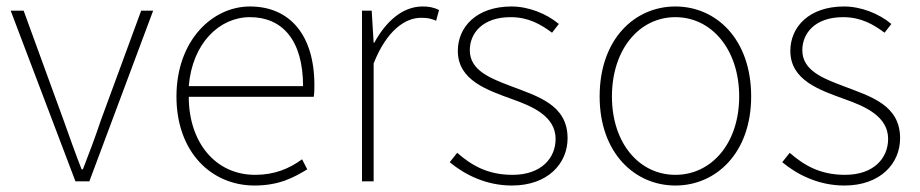

<svg xmlns="http://www.w3.org/2000/svg" viewBox="-20 -560 2840 593"><path d="M213 0H256L453 -527H416L291 -187C274 -136 254 -83 236 -37H232C214 -83 195 -136 177 -187L53 -527H13Z M766 13C844 13 889 -13 929 -37L913 -68C873 -39 828 -20 768 -20C644 -20 563 -122 563 -261H949C951 -274 951 -286 951 -297C951 -453 874 -540 752 -540C635 -540 525 -434 525 -262C525 -90 633 13 766 13ZM563 -294C574 -427 658 -507 752 -507C851 -507 916 -437 916 -294Z M1098 0H1134V-364C1175 -468 1233 -505 1280 -505C1301 -505 1310 -503 1327 -496L1336 -529C1318 -538 1303 -540 1285 -540C1222 -540 1171 -492 1136 -428H1134L1128 -527H1098Z M1561 13C1672 13 1733 -55 1733 -133C1733 -236 1642 -262 1558 -294C1495 -318 1431 -342 1431 -405C1431 -457 1470 -507 1557 -507C1612 -507 1650 -485 1685 -459L1706 -486C1668 -518 1612 -540 1560 -540C1451 -540 1394 -476 1394 -403C1394 -312 1484 -282 1564 -253C1626 -231 1696 -200 1696 -131C1696 -71 1651 -20 1563 -20C1485 -20 1436 -50 1392 -88L1369 -59C1416 -20 1482 13 1561 13Z M2066 13C2192 13 2300 -88 2300 -262C2300 -439 2192 -540 2066 -540C1940 -540 1832 -439 1832 -262C1832 -88 1940 13 2066 13ZM2066 -20C1954 -20 1870 -118 1870 -262C1870 -407 1954 -507 2066 -507C2178 -507 2263 -407 2263 -262C2263 -118 2178 -20 2066 -20Z M2588 13C2699 13 2760 -55 2760 -133C2760 -236 2669 -262 2585 -294C2522 -318 2458 -342 2458 -405C2458 -457 2497 -507 2584 -507C2639 -507 2677 -485 2712 -459L2733 -486C2695 -518 2639 -540 2587 -540C2478 -540 2421 -476 2421 -403C2421 -312 2511 -282 2591 -253C2653 -231 2723 -200 2723 -131C2723 -71 2678 -20 2590 -20C2512 -20 2463 -50 2419 -88L2396 -59C2443 -20 2509 13 2588 13Z"/></svg>

Font: Source Han Sans CN ExtraLight
Style: Regular
Weight: 250
Designer: Ryoko NISHIZUKA (kana & ideographs); Paul D. Hunt (Latin, Greek & Cyrillic); Wenlong ZHANG (bopomofo); Sandoll Communica
Foundry: Adobe Systems Incorporated
Version: Version 1.004;PS 1.004;hotconv 16.6.51;makeotf.lib2.5.65220